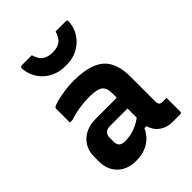

<svg xmlns="http://www.w3.org/2000/svg" viewBox="-231 -931 1061 1061"><g transform="rotate(-45 300.0 -400.5)"><path d="M510 -341V-148Q510 -131 517 -124Q523 -118 538 -118H568V-11Q568 0 557 0H498Q453 0 421.5 -23Q390 -46 379 -86H363Q343 -40 301.5 -15Q260 10 204 10Q135 10 95 -30Q55 -70 55 -134V-169Q55 -234 97.5 -273.5Q140 -313 212 -313H374V-348Q374 -392 351 -408Q328 -424 271 -424Q228 -424 190.5 -418Q153 -412 113 -399H94V-506Q94 -512 97 -515Q103 -521 130.5 -529Q158 -537 196 -542.5Q234 -548 271 -548Q396 -548 453 -500Q510 -452 510 -341ZM190 -152Q190 -110 237 -110Q273 -110 306.5 -121Q340 -132 374 -157V-229H237Q214 -229 202 -217Q190 -205 190 -187ZM301 -740Q338 -740 360.5 -756Q383 -772 394 -811H470Q480 -811 483 -807Q486 -803 484 -789Q479 -745 454.5 -710.5Q430 -676 392 -656.5Q354 -637 308 -637H294Q249 -637 210.5 -656.5Q172 -676 147.5 -710.5Q123 -745 118 -789Q117 -803 119.5 -807Q122 -811 132 -811H208Q219 -772 241.5 -756Q264 -740 301 -740Z"/></g></svg>

Font: Recursive Mn Lnr St
Style: Bold
Weight: 700
Monospace: yes
Version: Version 1.079;hotconv 1.0.112;makeotfexe 2.5.65598; ttfautoh